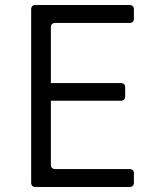

<svg xmlns="http://www.w3.org/2000/svg" viewBox="-20 -750 640 770"><path d="M123 0Q105 0 105 -18V-712Q105 -730 123 -730H499Q517 -730 517 -712V-675Q517 -658 499 -658H202Q184 -658 184 -640V-417H464Q482 -417 482 -399V-364Q482 -346 464 -346H184V-90Q184 -72 202 -72H499Q517 -72 517 -55V-18Q517 0 499 0Z"/></svg>

Font: Pitagon Sans Mono Light
Style: Regular
Weight: 300
Monospace: yes
Designer: Travis Tran
Foundry: Pitagon
Version: Version 1.001; ttfautohint (v1.8.4.7-5d5b);gftools[0.9.26]